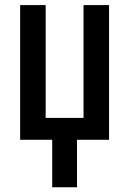

<svg xmlns="http://www.w3.org/2000/svg" viewBox="-20 -562 519 772"><path d="M189.9 0H61V-541.5H163.6V-87.9H315.9V-541.5H418.5V0H289.6V190.9H189.9Z"/></svg>

Font: Open Sans Condensed SemiBold
Style: Regular
Weight: 600
Width: 3
Designer: Monotype Design Team
Foundry: Monotype Imaging Inc.
Version: Version 3.000; ttfautohint (v1.8.4)